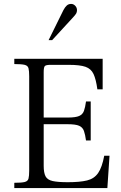

<svg xmlns="http://www.w3.org/2000/svg" viewBox="-20 -960 620 980"><path d="M53 0V-27Q90 -27 106 -31Q122 -35 125.5 -48.5Q129 -62 129 -89V-571Q129 -598 125.5 -611.5Q122 -625 106 -629Q90 -633 53 -633V-660H504V-504H477Q470 -555 457.5 -582Q445 -609 416.5 -619Q388 -629 331 -629H238Q215 -629 209 -623Q203 -617 203 -592V-360H325Q366 -360 384 -368Q402 -376 408.5 -394Q415 -412 419 -442H443V-243H419Q415 -273 408.5 -291.5Q402 -310 384 -318Q366 -326 325 -326H203V-114Q203 -78 212.5 -60Q222 -42 248.5 -36Q275 -30 326 -30Q388 -30 424.5 -39Q461 -48 481 -77Q501 -106 512 -165H539L528 0ZM228 -755 304 -909Q312 -924 321 -932Q330 -940 343 -940Q355 -940 364 -930.5Q373 -921 373 -908Q373 -898 368.5 -890.5Q364 -883 349 -867L246 -755Z"/></svg>

Font: Frank Ruhl Libre Light
Style: Regular
Weight: 300
Designer: Yanek Iontef
Foundry: Fontef
Version: Version 6.003;gftools[0.9.30]